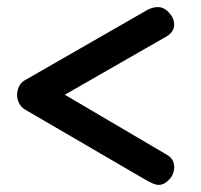

<svg xmlns="http://www.w3.org/2000/svg" viewBox="-20 -597 564 539"><path d="M426 -78Q417 -78 406.5 -83Q396 -88 384 -95L51 -289Q39 -296 33.5 -307.5Q28 -319 28 -331Q28 -344 34 -355.5Q40 -367 52 -373L383 -563Q394 -570 403.5 -573.5Q413 -577 422 -577Q439 -578 454 -562Q469 -546 469 -528Q469 -518 463.5 -509.5Q458 -501 448 -495L99 -295L94 -371L446 -164Q459 -157 464 -148Q469 -139 469 -128Q469 -108 455 -93Q441 -78 426 -78Z"/></svg>

Font: Quicksand Light SemiBold
Style: Regular
Weight: 600
Version: Version 3.006